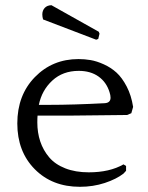

<svg xmlns="http://www.w3.org/2000/svg" viewBox="-20 -700 565 731"><path d="M486.8 -293 480 -269 463.9 -262.2Q428.2 -262.2 353 -261Q277.8 -259.8 241.2 -259.8H123Q122.1 -251 122.1 -233.9Q122.1 -194.8 133.3 -161.4Q144.5 -127.9 167.2 -101.1Q189.9 -74.2 228.5 -59.1Q267.1 -43.9 317.9 -43.9Q397.5 -43.9 450.2 -74.2L460 -67.9V-49.8L450.2 -39.1Q423.3 -18.1 378.9 -3.4Q334.5 11.2 284.2 11.2Q178.7 11.2 112.3 -55.9Q45.9 -123 45.9 -230Q45.9 -337.9 112.8 -406.5Q179.7 -475.1 278.8 -475.1Q302.2 -475.1 325.2 -471.2Q348.1 -467.3 375.2 -455.1Q402.3 -442.9 423.6 -423.6Q444.8 -404.3 462.4 -370.6Q480 -336.9 486.8 -293ZM279.8 -430.2Q219.2 -430.2 179.2 -393.3Q139.2 -356.4 127.9 -300.8H167Q258.3 -300.8 378.9 -307.1Q400.9 -308.6 400.9 -328.1Q400.9 -337.4 397 -349.1Q385.3 -387.2 355 -408.7Q324.7 -430.2 279.8 -430.2ZM354 -551.8 346.2 -548.8 144 -626Q141.1 -636.2 141.1 -645Q141.1 -659.7 150.1 -669.7Q159.2 -679.7 175.8 -680.2L356 -579.1L358.9 -571.8Z"/></svg>

Font: Quattrocento Roman
Style: Regular
Weight: 400
Designer: Pablo Impallari
Foundry: Pablo Impallari. www.impallari.com Igino Marini. www.ikern.com
Version: Version 1.000